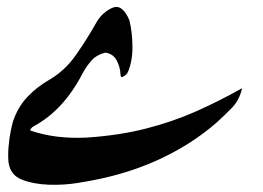

<svg xmlns="http://www.w3.org/2000/svg" viewBox="-20 -520 739 540"><path d="M344 -463Q352 -430 352.5 -389.5Q353 -349 340 -318Q337 -311 329 -306Q319 -299 319 -310Q318 -332 308 -350.5Q298 -369 276 -372Q252 -366 238 -350.5Q224 -335 213 -315Q159 -210 75 -165Q65 -159 65 -153Q103 -140 142.5 -135.5Q182 -131 223 -133Q315 -139 391 -158.5Q467 -178 533 -207.5Q599 -237 661 -272Q653 -238 632.5 -217Q612 -196 590 -176Q517 -112 420.5 -68.5Q324 -25 202 -6Q161 1 117.5 -0.5Q74 -2 41 -15Q9 -28 4 -63Q2 -82 4 -106.5Q6 -131 10.5 -153.5Q15 -176 20 -188Q34 -224 59.5 -250Q85 -276 116 -294Q163 -321 194 -366Q210 -389 224.5 -412Q239 -435 253 -460Q269 -486 296 -498Q324 -510 344 -463Z"/></svg>

Font: Aref Ruqaa Ink
Style: Regular
Weight: 400
Designer: Abdullah Aref
Version: Version 1.005